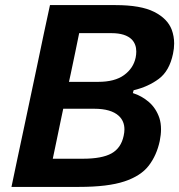

<svg xmlns="http://www.w3.org/2000/svg" viewBox="-20 -733 703 753"><path d="M290.5 0H25Q37 -58 48.5 -112Q60 -166 74.5 -234L125.5 -475Q139.5 -542.5 151.2 -597.8Q163 -653 176 -713H433.5Q532 -713 584.5 -686.5Q637 -660 653.5 -616.5Q663 -590.5 663 -562.5Q663 -543 658.5 -522Q644.5 -455 603.2 -424Q562 -393 504 -379L501 -368Q536 -357 564 -332.8Q592 -308.5 605 -270.5Q611.5 -250.5 611.5 -226Q611.5 -204.5 606.5 -180Q594.5 -124 563.5 -83.5Q532.5 -43 467.8 -21.5Q403 0 290.5 0ZM290.5 -603Q282.5 -564.5 275 -527.5Q267 -490 257.5 -444L250.5 -412H365.5Q430 -412 466.5 -438.5Q503 -465 512 -507Q514.5 -519.5 514.5 -531Q514.5 -559.5 497 -578Q472 -603 417.5 -603ZM187 -110.5H305Q380 -110.5 417.5 -131.5Q455 -152.5 465 -200.5Q468 -214 468 -225.5Q468 -258 446 -278.5Q415.5 -306.5 350 -306.5H228L219 -264Q209.5 -218.5 202 -182Q194 -145.5 187 -110.5Z"/></svg>

Font: Heraclito SemiBold
Style: Italic
Weight: 600
Italic angle: -12°
Designer: Kostas Bartsokas (font) & Cristiano Sobral (main changes)
Foundry: Kostas Bartsokas (font) & Cristiano Sobral (main changes)
Version: Version 1.00;July 8, 2020;FontCreator 13.0.0.2655 64-bit